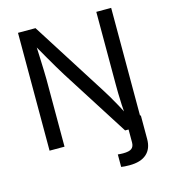

<svg xmlns="http://www.w3.org/2000/svg" viewBox="-133 -833 1012 1145"><g transform="rotate(-15 373.0 -260.5)"><path d="M472.7 204.1V127Q481 127.9 490 128.4Q499 128.9 504.9 128.9Q543.5 128.9 558.3 116.9Q573.2 105 573.2 79.6V-62.5H665.5V83.5Q665.5 143.6 629.4 175.5Q593.3 207.5 523.9 207.5Q507.8 207.5 494.1 206.5Q480.5 205.6 472.7 204.1ZM85.4 0V-727.5H193.4L489.7 -260.7Q501 -243.2 517.3 -215.6Q533.7 -188 552.7 -153.3Q571.8 -118.7 589.8 -80.1L577.1 -77.1Q573.7 -116.7 571.8 -154.3Q569.8 -191.9 569.3 -223.9Q568.8 -255.9 568.8 -277.3V-727.5H660.6V0H551.8L287.6 -415Q271 -441.9 252.7 -472.4Q234.4 -502.9 210.7 -544.4Q187 -585.9 153.3 -645L169.4 -649.4Q171.9 -594.7 173.6 -549.1Q175.3 -503.4 176.5 -469.5Q177.7 -435.5 177.7 -416V0Z"/></g></svg>

Font: Inter 17pt
Style: Regular
Weight: 400
Version: Version 4.001;git-66647c0bb